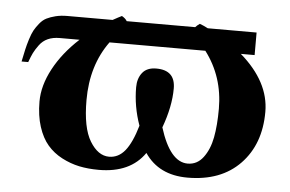

<svg xmlns="http://www.w3.org/2000/svg" viewBox="-40 -511 870 576"><g transform="rotate(5 394.5 -223.0)"><path d="M758.8 -207Q758.8 -109.4 701.2 -49.8Q643.6 9.8 543 9.8Q456.5 9.8 414.1 -53.2Q370.6 9.8 275.9 9.8Q244.1 9.8 217 4.2Q189.9 -1.5 164.3 -14.9Q138.7 -28.3 120.6 -49.3Q102.5 -70.3 91.8 -103.5Q81.1 -136.7 81.1 -179.2Q81.1 -227.1 108.4 -278.1Q135.7 -329.1 184.6 -374H125Q104.5 -374 89.4 -367.2Q74.2 -360.4 64.2 -346.7Q54.2 -333 48.8 -322.3Q43.5 -311.5 37.1 -293.9H17.1L24.9 -330.6Q27.8 -343.8 33.4 -361.8Q39.1 -379.9 44.7 -389.9Q50.3 -399.9 59.6 -411.4Q68.8 -422.9 80.1 -428.5Q91.3 -434.1 106.9 -438Q122.6 -441.9 142.1 -441.9H278.3Q295.9 -451.7 305.2 -456.1Q316.4 -449.7 320.8 -441.9H526.9Q531.7 -447.3 540 -453.1Q550.8 -449.2 564.9 -441.9H711.9V-374H670.4Q758.8 -297.4 758.8 -207ZM563.5 -374H274.9Q221.2 -300.3 221.2 -195.8Q221.2 -112.3 245.6 -72.3Q270 -32.2 303.2 -32.2Q331.5 -32.2 351.3 -56.6Q371.1 -81.1 386.2 -132.8Q366.2 -189 366.2 -247.1Q366.2 -273.4 379.9 -290.8Q393.6 -308.1 421.9 -308.1Q479 -308.1 479 -252.9Q479 -198.7 455.1 -133.8Q486.8 -32.2 540 -32.2Q568.4 -32.2 586.7 -56.4Q605 -80.6 612.1 -117.4Q619.1 -154.3 619.1 -204.1Q619.1 -300.8 563.5 -374Z"/></g></svg>

Font: Linux Libertine G
Style: Bold
Weight: 700
Designer: Philipp H. Poll
Foundry: Philipp H. Poll
Version: Version 5.0.3